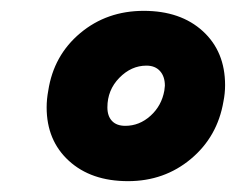

<svg xmlns="http://www.w3.org/2000/svg" viewBox="-20 -727 435 354"><path d="M66 -529Q66 -544 69 -560Q79 -625 128 -666Q177 -707 245 -707Q313 -707 354 -669.5Q395 -632 395 -570Q395 -555 392 -540Q381 -475 332 -434Q283 -393 216 -393Q148 -393 107 -430.5Q66 -468 66 -529ZM211 -495Q237 -495 257.5 -513.5Q278 -532 283 -560L284 -569Q284 -586 275 -596Q266 -606 250 -606Q222 -606 200 -583.5Q178 -561 178 -529Q178 -513 186.5 -504Q195 -495 211 -495Z"/></svg>

Font: Oak Sans ExtraBold
Style: Italic
Weight: 800
Italic angle: -9.49998°
Foundry: Erik Kennedy, Walven
Version: Version 1.000